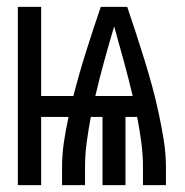

<svg xmlns="http://www.w3.org/2000/svg" viewBox="-20 -540 540 560"><path d="M32 0V-520H100V-260H194Q211 -326 231.5 -391Q252 -456 274 -520H351Q364 -482 376.5 -443.5Q389 -405 401 -366.5Q413 -328 423.5 -289.5Q434 -251 442.5 -211.5Q451 -172 457.5 -132Q464 -92 464 -52V0H397V-52Q397 -89 392 -126Q387 -163 380 -199H346V0H279V-199H245Q238 -163 233 -126Q228 -89 228 -52V0H161V-52Q161 -89 166.5 -126Q172 -163 180 -199H100V0ZM367 -260Q355 -311 341 -362Q327 -413 313 -463Q298 -413 284 -362Q270 -311 258 -260Z"/></svg>

Font: Iosevka Curly
Style: Regular
Weight: 400
Monospace: yes
Designer: Belleve Invis
Foundry: Belleve Invis
Version: Version 22.1.2; ttfautohint (v1.8.4)